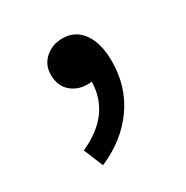

<svg xmlns="http://www.w3.org/2000/svg" viewBox="-88 -202 453 468"><g transform="rotate(-30 138.5 31.5)"><path d="M75.2 190.4 52.7 135.7Q151.4 91.8 153.3 0Q149.4 1 141.6 1Q113.3 1 94.2 -16.1Q75.2 -33.2 75.2 -63.5Q75.2 -91.8 95.2 -109.4Q115.2 -127 143.6 -127Q179.7 -127 200.2 -98.1Q220.7 -69.3 220.7 -18.6Q220.7 52.7 182.1 106.9Q143.6 161.1 75.2 190.4Z"/></g></svg>

Font: Gen Shin Gothic Regular
Style: Regular
Weight: 400
Designer: [Source Han Sans]
Ryoko NISHIZUKA  (kana & ideographs); Paul D. Hunt (Latin, Greek & Cyrillic); Wenlong ZHANG  (bopomofo
Version: Version 1.002.20150607